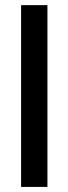

<svg xmlns="http://www.w3.org/2000/svg" viewBox="-20 -735 267 755"><path d="M63 0V-714.8H166.5V0Z"/></svg>

Font: Pontano Sans SemiBold
Style: Regular
Weight: 600
Designer: Vernon Adams
Foundry: Vernon Adams
Version: Version 2.001